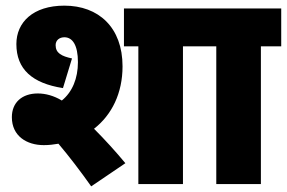

<svg xmlns="http://www.w3.org/2000/svg" viewBox="-20 -652 1016 680"><path d="M135 -138C153 -138 170 -140 187 -143C225 -98 264 -47 303 8L424 -74C391 -114 351 -158 313 -196C376 -245 414 -322 414 -417C414 -555 329 -632 208 -632C97 -632 38 -573 38 -496C38 -407 94 -357 203 -340L235 -445C198 -453 177 -464 177 -492C177 -510 191 -520 208 -520C237 -520 256 -492 256 -432C256 -374 236 -326 199 -296C171 -313 141 -321 114 -321C58 -321 22 -289 22 -237C22 -170 75 -138 135 -138ZM628 -488H699V-622H419V-488H470V0H628Z M904 -488H976V-622H687V-488H746V0H904Z"/></svg>

Font: Noto Sans Condensed Black
Style: Regular
Weight: 900
Width: 3
Designer: Monotype Design Team
Foundry: Monotype Imaging Inc.
Version: Version 2.013